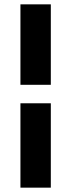

<svg xmlns="http://www.w3.org/2000/svg" viewBox="-20 -731 328 883"><path d="M74 132H213.7V-256H74ZM213.7 -341V-711H74V-341Z"/></svg>

Font: Asimov
Style: Wid
Weight: 500
Designer: Google
Version: Version 2.000980; 2014